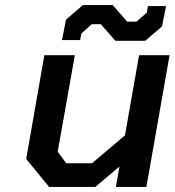

<svg xmlns="http://www.w3.org/2000/svg" viewBox="-20 -742 693 762"><path d="M438 -580 380 -646H344L303 -609L298 -583H226L242 -664L309 -722H427L485 -656H521L563 -692L567 -718H639L623 -637L556 -580ZM175 0 84 -111 156 -523H277L209 -140L243 -94H345L476 -205L532 -523H653L561 0H440L454 -81L358 0Z"/></svg>

Font: Tomorrow Medium
Style: Italic
Weight: 500
Italic angle: -10°
Designer: Tony de Marco, Monica Rizzolli
Foundry: Just in Type
Version: Version 2.002